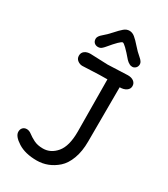

<svg xmlns="http://www.w3.org/2000/svg" viewBox="-244 -1117 1081 1239"><g transform="rotate(30 296.5 -497.5)"><path d="M328 -750 477 -756Q504 -756 520.5 -743.5Q537 -731 537 -709.5Q537 -688 518 -675Q499 -662 469 -662Q468 -600 468 -257Q468 -184 447.5 -129Q427 -74 393 -44Q326 15 240.5 15Q155 15 100.5 -19.5Q46 -54 46 -87Q46 -106 57 -117.5Q68 -129 86 -129Q104 -129 122 -115Q140 -101 168 -86.5Q196 -72 237 -72Q295 -72 336.5 -121.5Q378 -171 378 -278L375 -667Q312 -667 261 -664Q210 -661 191 -661Q172 -661 155.5 -673.5Q139 -686 139 -708Q139 -730 155.5 -742.5Q172 -755 199 -755ZM426 -842Q357 -923 342 -923Q327 -923 263 -846Q258 -840 256 -838L248 -830Q235 -817 217.5 -817Q200 -817 189 -827.5Q178 -838 178 -856.5Q178 -875 204 -896.5Q230 -918 256.5 -948Q283 -978 302 -994Q321 -1010 342.5 -1010Q364 -1010 383.5 -994Q403 -978 429 -948Q455 -918 481.5 -896Q508 -874 508 -856Q508 -838 497 -827.5Q486 -817 473 -817Q460 -817 452 -822Q438 -829 426 -842Z"/></g></svg>

Font: Delius Unicase
Style: Regular
Weight: 400
Designer: Natalia Raices
Foundry: Natalia Raices
Version: Version 1.002